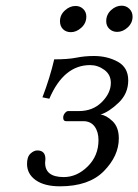

<svg xmlns="http://www.w3.org/2000/svg" viewBox="-20 -637 482 669"><path d="M243.2 -616.2Q259.3 -616.2 270 -605.7Q280.8 -595.2 280.8 -579.1Q280.8 -556.2 263.4 -540.5Q246.1 -524.9 227.1 -524.9Q210 -524.9 199.5 -535.4Q189 -545.9 189 -563Q189 -585 206.1 -600.6Q223.1 -616.2 243.2 -616.2ZM403.8 -617.2Q419.9 -617.2 430.9 -606.2Q441.9 -595.2 441.9 -579.1Q441.9 -557.1 425 -541.5Q408.2 -525.9 388.2 -525.9Q372.1 -525.9 361.1 -536.4Q350.1 -546.9 350.1 -563Q350.1 -585.9 366.9 -601.6Q383.8 -617.2 403.8 -617.2ZM138.2 -83Q138.2 -80.1 137.7 -75.9Q137.2 -71.8 137.2 -69.8Q137.2 -20 202.1 -20Q248 -20 285.6 -57.1Q323.2 -94.2 323.2 -148.9Q323.2 -177.7 309.6 -196.3Q295.9 -214.8 270 -214.8H210Q200.2 -214.8 200.2 -227.1Q200.2 -235.8 206.1 -242.9Q211.9 -250 217.8 -250H254.9Q303.7 -250 335 -281.5Q366.2 -313 366.2 -348.1Q366.2 -377 343.5 -393.6Q320.8 -410.2 293.9 -410.2Q202.1 -410.2 151.9 -293L127.9 -297.9Q153.8 -365.7 168.9 -430.2Q216.8 -430.2 245.8 -436Q274.9 -441.9 307.1 -441.9Q354 -441.9 390.4 -421.9Q426.8 -401.9 426.8 -356.9Q426.8 -311 393.3 -279.1Q359.9 -247.1 330.1 -237.8Q350.1 -235.8 372.1 -214.8Q394 -193.8 394 -154.8Q394 -93.8 342 -40.8Q290 12.2 189 12.2Q134.8 12.2 104.5 -9.3Q74.2 -30.8 74.2 -65.9Q74.2 -90.8 86.2 -101.8Q98.1 -112.8 109.9 -112.8Q138.2 -112.8 138.2 -83Z"/></svg>

Font: Linux Libertine
Style: Italic
Weight: 400
Italic angle: -12°
Designer: Philipp H. Poll
Foundry: Philipp H. Poll
Version: Version 5.1.6 ; ttfautohint (v0.9)